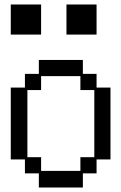

<svg xmlns="http://www.w3.org/2000/svg" viewBox="-20 -807 540 855"><path d="M28 -787H163V-653H28ZM276 -787H410V-653H276ZM91 -97H28V-417H91V-478H153V-540H349V-478H410V-417H472V-97H410V-35H349V28H153V-35H91ZM163 -107V-46H338V-107H400V-406H338V-468H163V-406H102V-107Z"/></svg>

Font: DotGothic16
Style: Regular
Weight: 400
Designer: Fontworks Inc.
Foundry: Fontworks Inc.
Version: Version 1.100